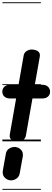

<svg xmlns="http://www.w3.org/2000/svg" viewBox="-26 -1250 462 1698"><path d="M128.5 0Q100.5 0 77.5 -14Q54.5 -28 61 -62.5L116.5 -379H65Q31 -379 12.8 -396Q-5.5 -413 -5.5 -439Q-5.5 -465.5 12.8 -483Q31 -500.5 65 -500.5H138L183.5 -760.5Q188 -784.5 209.2 -798.2Q230.5 -812 253.5 -812Q273 -812 291.2 -806Q309.5 -800 319.8 -786Q330 -772 325.5 -747L282 -500.5H345.5Q380 -500.5 398.5 -483Q417 -465.5 417 -439Q417 -413 398.5 -396Q380 -379 345.5 -379H261L203 -50.5Q197.5 -23 176.5 -11.5Q155.5 0 128.5 0ZM128.5 0Q100.5 0 77.5 -14Q54.5 -28 61 -62.5L116.5 -379H65Q31 -379 12.8 -396Q-5.5 -413 -5.5 -439Q-5.5 -465.5 12.8 -483Q31 -500.5 65 -500.5H138L183.5 -760.5Q188 -784.5 209.2 -798.2Q230.5 -812 253.5 -812Q273 -812 291.2 -806Q309.5 -800 319.8 -786Q330 -772 325.5 -747L282 -500.5H345.5Q380 -500.5 398.5 -483Q417 -465.5 417 -439Q417 -413 398.5 -396Q380 -379 345.5 -379H261L203 -50.5Q197.5 -23 176.5 -11.5Q155.5 0 128.5 0ZM60 344Q31.5 339.5 12.5 317Q-6.5 294.5 -1 259.5L25.5 111Q30.5 78 56.8 62.8Q83 47.5 110.5 50Q141 53.5 161 75.8Q181 98 175.5 133.5L148.5 282.5Q143 316 114.8 332.5Q86.5 349 60 344ZM-5 420.5H335.5V428.5H-5ZM-5 -16H335.5V0H-5ZM-5 -505.5H335.5V-497.5H-5ZM-5 -1230H335.5V-1222H-5Z"/></svg>

Font: Edu VIC WA NT Pre Guide
Style: Regular
Weight: 400
Designer: Tina and Corey Anderson, Eben Sorkin, Mirko Velimirovic
Foundry: Google for Education
Version: Version 1.000